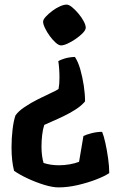

<svg xmlns="http://www.w3.org/2000/svg" viewBox="-20 -525 524 833"><path d="M245 -328Q235 -328 222 -339.5Q209 -351 196.5 -368Q184 -385 175.5 -402.5Q167 -420 167 -431Q167 -440 178.5 -452.5Q190 -465 206.5 -477.5Q223 -490 240 -497.5Q257 -505 269 -505Q279 -505 292.5 -494Q306 -483 320 -466.5Q334 -450 343 -433Q352 -416 352 -405Q352 -395 339.5 -382Q327 -369 309 -356.5Q291 -344 273.5 -336Q256 -328 245 -328ZM234 288Q208 288 172 277Q136 266 100.5 249.5Q65 233 41 216Q30 173 30 114Q30 75 34.5 37Q39 -1 47 -24Q59 -42 86.5 -60.5Q114 -79 146 -95Q178 -111 203 -122.5Q228 -134 234 -139Q236 -149 237 -161.5Q238 -174 238 -188Q238 -227 233 -260Q241 -265 260 -271Q279 -277 305 -278Q319 -257 328.5 -223.5Q338 -190 343.5 -153.5Q349 -117 349 -85Q333 -66 308 -50Q283 -34 256 -21Q229 -8 206.5 1.5Q184 11 172 17Q166 35 163 60Q160 85 160 112Q160 132 162.5 150.5Q165 169 169 182Q199 192 236 192Q259 192 282 188Q305 184 323 177L342 65Q354 59 377 53Q400 47 423 47Q430 63 437 94.5Q444 126 449 161.5Q454 197 454 226Q433 240 396.5 254Q360 268 317 278Q274 288 234 288Z"/></svg>

Font: Texturina 72pt ExtraBold
Style: Regular
Weight: 800
Designer: Guillermo Torres Carreño
Foundry: Omnibus-Type
Version: Version 1.002; ttfautohint (v1.8.3)